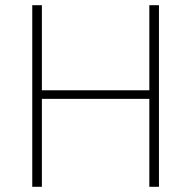

<svg xmlns="http://www.w3.org/2000/svg" viewBox="-20 -718 735 738"><path d="M554 0H591V-698H554V-371H141V-698H104V0H141V-338H554Z"/></svg>

Font: IBM Plex Devanagari ExtraLight
Style: Regular
Weight: 200
Designer: Mike Abbink, Paul van der Laan, Pieter van Rosmalen, Erin McLaughlin
Foundry: Bold Monday
Version: Version 1.0